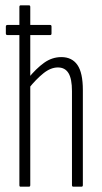

<svg xmlns="http://www.w3.org/2000/svg" viewBox="-20 -703 385 723"><path d="M8 -571Q2 -571 2 -577V-603Q2 -609 8 -609H169Q174 -609 174 -603V-577Q174 -571 169 -571H53ZM256 0Q251 0 251 -6V-360Q251 -406 238 -427.5Q225 -449 198 -449Q171 -449 143.5 -427Q116 -405 88 -370L86 -408Q116 -445 146 -466.5Q176 -488 211 -488Q251 -488 271.5 -458.5Q292 -429 292 -364V-6Q292 0 287 0ZM57 0Q53 0 53 -6V-677Q53 -683 58 -683H89Q94 -683 94 -677V-6Q94 0 89 0Z"/></svg>

Font: Sofia Sans Extra Condensed Light
Style: Regular
Weight: 300
Designer: Botio Nikoltchev, Ani Petrova
Foundry: lettersoup
Version: Version 4.101